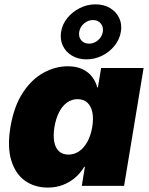

<svg xmlns="http://www.w3.org/2000/svg" viewBox="-20 -850 680 878"><path d="M198.7 7.8Q138.7 7.8 94.7 -23.2Q50.8 -54.2 31.7 -116Q12.7 -177.7 27.8 -269.5Q43.9 -364.3 84.2 -425.8Q124.5 -487.3 178.7 -517.1Q232.9 -546.9 289.6 -546.9Q328.6 -546.9 356 -534.2Q383.3 -521.5 400.6 -499.5Q418 -477.5 424.8 -450.2H427.7L442.4 -539.1H636.7L547.4 0H354L368.2 -86.9H364.7Q348.6 -59.1 324 -37.8Q299.3 -16.6 267.8 -4.4Q236.3 7.8 198.7 7.8ZM293 -143.1Q320.3 -143.1 342.5 -158.7Q364.7 -174.3 380.1 -202.6Q395.5 -231 401.9 -269.5Q408.2 -309.1 402.1 -337.4Q396 -365.7 378.9 -381.1Q361.8 -396.5 334.5 -396.5Q308.1 -396.5 286.6 -381.1Q265.1 -365.7 250.5 -337.4Q235.8 -309.1 229 -269.5Q222.7 -230.5 228 -201.9Q233.4 -173.3 249.8 -158.2Q266.1 -143.1 293 -143.1ZM375 -578.6Q337.4 -578.6 309.1 -595.5Q280.8 -612.3 267.3 -640.9Q253.9 -669.4 259.3 -704.6Q265.1 -739.7 288.3 -768.1Q311.5 -796.4 345.2 -813.2Q378.9 -830.1 417 -830.1Q455.1 -830.1 483.2 -813.2Q511.2 -796.4 524.9 -768.1Q538.6 -739.7 532.7 -704.6Q526.9 -669.4 503.9 -640.9Q481 -612.3 447.3 -595.5Q413.6 -578.6 375 -578.6ZM387.2 -650.4Q410.2 -650.4 428.2 -666Q446.3 -681.6 450.2 -704.6Q453.6 -727.1 440.7 -742.7Q427.7 -758.3 405.3 -758.3Q382.3 -758.3 364.3 -742.7Q346.2 -727.1 342.3 -704.6Q338.4 -681.6 351.3 -666Q364.3 -650.4 387.2 -650.4Z"/></svg>

Font: Inter 18pt Black
Style: Italic
Weight: 900
Italic angle: -9.3988°
Designer: Rasmus Andersson
Foundry: rsms
Version: Version 4.001;git-66647c0bb